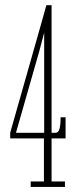

<svg xmlns="http://www.w3.org/2000/svg" viewBox="-20 -734 310 754"><path d="M100.5 0V-21.5H152.5V-190.5H20V-212.5L139.5 -633Q145 -652 150.8 -673Q156.5 -694 162 -713.5H182.5V-212.5H198Q209 -212.5 213.5 -227.5Q218 -242.5 218 -273.5H237.5V-190.5H182.5V-21.5H235V0ZM41.5 -208.5 39.5 -212.5H153.5V-606L134 -532Z"/></svg>

Font: Imbue 48pt Thin
Style: Regular
Weight: 250
Designer: Tyler Finck
Foundry: Etcetera Type Company
Version: Version 1.102